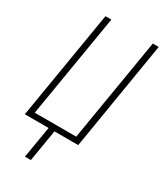

<svg xmlns="http://www.w3.org/2000/svg" viewBox="-231 -824 963 1127"><g transform="rotate(30 250.0 -260.0)"><path d="M138 215 174 0H13L135 -735H175L59 -37H340L456 -735H496L375 0H214L178 215Z"/></g></svg>

Font: Iosevka SS04 XLt Obl
Style: Regular
Weight: 200
Italic angle: -9°
Monospace: yes
Designer: Belleve Invis
Foundry: Belleve Invis
Version: Version 19.0.0; ttfautohint (v1.8.4)